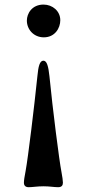

<svg xmlns="http://www.w3.org/2000/svg" viewBox="-20 -550 374 827"><path d="M167 -288.6C150.9 -288.6 145 -263.7 141.1 -222.2C127.4 -89.4 101.1 127.9 90.3 186.5C85.4 211.4 83 227.5 83 236.8C83 248.5 88.9 256.3 103.5 256.3C120.1 256.3 140.1 252.4 167.5 252.4C194.8 252.4 211.9 256.3 230.5 256.3C245.6 256.3 251 248.5 251 236.8C251 227.5 248.5 211.4 244.6 189.9C235.4 143.6 206.5 -83 192.9 -222.2C188.5 -263.7 182.1 -288.6 167 -288.6ZM95.7 -461.4C95.7 -423.3 125 -389.2 168.9 -389.2C216.3 -389.2 239.7 -428.7 239.7 -462.9C239.7 -502.4 206.1 -530.3 167.5 -530.3C117.7 -530.3 95.7 -491.7 95.7 -461.4Z"/></svg>

Font: Stoke
Style: Regular
Weight: 400
Designer: Nicole Fally
Foundry: Nicole Fally
Version: Version 1.002